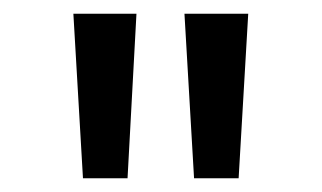

<svg xmlns="http://www.w3.org/2000/svg" viewBox="-20 -765 469 280"><path d="M87 -745H179L166 -505H101ZM342 -745 328 -505H263L249 -745Z"/></svg>

Font: BLUETTI 2.0 Normal
Style: Normal
Weight: 400
Designer: Stijn de Vries
Foundry: tokotype
Version: Version 2.005;October 31, 2023;FontCreator 14.0.0.2814 64-bi